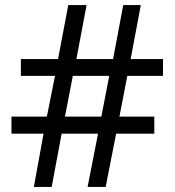

<svg xmlns="http://www.w3.org/2000/svg" viewBox="-20 -734 686 754"><path d="M480 -436 449 -276H586V-209H436L395 0H324L365 -209H222L183 0H113L151 -209H25V-276H164L196 -436H62V-502H208L248 -714H320L280 -502H424L464 -714H533L493 -502H620V-436ZM235 -276H378L409 -436H266Z"/></svg>

Font: Noto Sans Indic Siyaq Numbers
Style: Regular
Weight: 400
Designer: Monotype Design Team
Foundry: Monotype Imaging Inc.
Version: Version 2.002; ttfautohint (v1.8.4.7-5d5b)